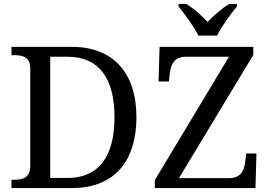

<svg xmlns="http://www.w3.org/2000/svg" viewBox="-20 -951 1359 971"><path d="M983 -771H1078C1099 -816 1147 -880 1178 -918V-931H1139C1101 -908 1060 -872 1030 -840C1000 -872 960 -908 922 -931H883V-918C914 -880 962 -816 983 -771ZM38 0H344C561 0 670 -139 670 -358C670 -585 550 -714 344 -714H38V-672H51C95 -672 133 -663 133 -604V-114C133 -51 96 -42 51 -42H38ZM763 0H1272L1277 -175H1225L1220 -132C1215 -88 1197 -50 1137 -50H885L1261 -673V-714H787L782 -539H834L839 -582C844 -626 862 -664 921 -664H1138L763 -40ZM321 -51H234V-664H322C480 -664 559 -556 559 -358C559 -160 480 -51 321 -51Z"/></svg>

Font: Noto Serif
Style: Regular
Weight: 400
Designer: Monotype Design Team
Foundry: Monotype Imaging Inc.
Version: Version 2.015